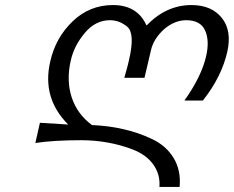

<svg xmlns="http://www.w3.org/2000/svg" viewBox="-20 -760 926 760"><path d="M880 -556Q857 -455 783 -362H710Q778 -458 796 -538Q810 -599 792 -639Q774 -680 717 -680Q671 -680 629 -644Q588 -606 578 -563L552 -452H472Q473 -456 481 -484Q487 -505 491 -524Q515 -627 484 -654Q453 -680 415 -680Q358 -680 316 -630Q273 -579 260 -520Q242 -441 264 -374Q286 -308 344 -265Q411 -262 467 -249Q526 -236 581 -210Q637 -184 667 -135Q697 -86 691 -20H611Q615 -70 586 -110Q558 -148 506 -168Q457 -187 405 -196Q354 -205 302 -205Q191 -205 120 -194L138 -274L250 -267Q145 -372 179 -517Q200 -611 268 -676Q335 -740 427 -740Q524 -740 560 -659Q638 -740 738 -740Q818 -740 859 -688Q898 -638 880 -556Z"/></svg>

Font: Miedinger
Style: Italic
Weight: 400
Italic angle: -13°
Version: Version 001.000